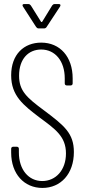

<svg xmlns="http://www.w3.org/2000/svg" viewBox="-20 -918 420 946"><path d="M93 -886 158 -785C161 -781 165 -778 170 -778H197C202 -778 206 -780 209 -784L276 -886C280 -893 278 -898 270 -898H249C244 -898 240 -895 237 -891L188 -811C187 -809 183 -809 182 -811L132 -891C129 -895 125 -898 120 -898H99C94 -898 91 -896 91 -892C91 -890 92 -888 93 -886ZM189 8C279 8 344 -61 344 -169C344 -261 297 -299 197 -374C112 -437 74 -470 74 -545C74 -629 121 -674 183 -674C252 -674 299 -617 299 -532V-507C299 -501 303 -497 309 -497H328C334 -497 338 -501 338 -507V-532C338 -638 276 -708 183 -708C98 -708 35 -650 35 -547C35 -446 95 -400 175 -339C252 -282 305 -246 305 -162C305 -80 255 -26 188 -26C121 -26 73 -82 73 -167V-185C73 -191 69 -195 63 -195H45C39 -195 35 -191 35 -185V-166C35 -61 99 8 189 8Z"/></svg>

Font: Barlow Condensed ExtraLight
Style: Regular
Weight: 275
Width: 3
Designer: Jeremy Tribby
Foundry: Tribby Type
Version: Version 1.422;hotconv 1.0.109;makeotfexe 2.5.65596